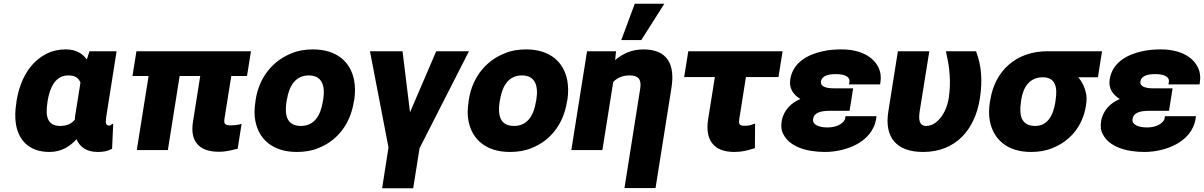

<svg xmlns="http://www.w3.org/2000/svg" viewBox="-20 -802 6434 1026"><path d="M67 -250C61 -213 60 -179 64 -147C75 -60 130 10 244 10C308 10 353 -19 389 -58C406 -17 442 10 502 10C532 10 555 6 579 -7L585 -142L567 -131H563C545 -131 543 -147 548 -180L603 -528H458L444 -484C422 -515 387 -538 332 -538C297 -538 264 -532 234 -517C142 -474 87 -379 68 -260ZM233 -251 234 -260C246 -335 276 -399 345 -399C383 -399 399 -385 410 -361L381 -179C380 -173 381 -168 380 -163C363 -142 340 -129 301 -129C234 -129 222 -180 233 -251Z M688 -396H774L711 0H877L940 -396H1050L1011 -150C995 -48 1042 9 1150 9C1190 9 1218 0 1250 -7L1271 -140L1255 -136C1246 -134 1230 -132 1216 -132C1181 -132 1175 -139 1180 -171L1216 -396H1300L1321 -528H709Z M1345 -259C1339 -221 1338 -186 1345 -153C1364 -59 1436 10 1566 10C1607 10 1647 4 1682 -11C1781 -50 1852 -137 1871 -260L1873 -269C1879 -307 1878 -342 1872 -375C1853 -469 1782 -538 1652 -538C1611 -538 1573 -532 1538 -517C1439 -478 1365 -391 1346 -268ZM1511 -259 1513 -269C1525 -343 1559 -399 1630 -399C1701 -399 1719 -344 1707 -269L1705 -259C1693 -184 1659 -129 1588 -129C1515 -129 1499 -183 1511 -259Z M1957 -528 2056 -14 2022 204H2188L2222 -10L2486 -528H2311L2171 -202L2131 -528Z M2484 -259C2478 -221 2477 -186 2484 -153C2503 -59 2575 10 2705 10C2746 10 2786 4 2821 -11C2920 -50 2991 -137 3010 -260L3012 -269C3018 -307 3017 -342 3011 -375C2992 -469 2921 -538 2791 -538C2750 -538 2712 -532 2677 -517C2578 -478 2504 -391 2485 -268ZM2650 -259 2652 -269C2664 -343 2698 -399 2769 -399C2840 -399 2858 -344 2846 -269L2844 -259C2832 -184 2798 -129 2727 -129C2654 -129 2638 -183 2650 -259Z M3033 0H3199L3257 -364C3277 -385 3305 -399 3345 -399C3392 -399 3409 -377 3401 -328L3317 203H3483L3568 -332C3588 -456 3548 -538 3418 -538C3357 -538 3307 -515 3267 -481L3272 -528H3117ZM3300 -588H3407L3530 -782H3372Z M3636 -390H3800L3764 -164C3747 -56 3792 10 3904 10C3944 10 3974 2 4003 -7L4014 -10L4015 -142L4001 -137C3983 -131 3977 -130 3956 -130C3931 -130 3926 -139 3931 -169L3966 -390H4140L4162 -528H3658Z M4157 -154C4153 -128 4155 -103 4167 -83C4200 -20 4285 10 4389 10C4452 10 4515 -7 4560 -32C4607 -58 4652 -102 4662 -168L4664 -181H4498L4496 -168C4495 -162 4492 -159 4488 -153C4472 -134 4442 -121 4402 -121C4356 -121 4320 -136 4325 -166C4330 -200 4364 -210 4417 -210H4520L4539 -330H4436C4389 -330 4363 -342 4367 -367C4372 -397 4406 -406 4447 -406C4491 -406 4524 -393 4519 -364L4517 -351H4683L4685 -364C4689 -391 4686 -416 4676 -438C4647 -502 4574 -538 4476 -538C4440 -538 4407 -535 4376 -528C4298 -511 4217 -469 4203 -378C4195 -328 4221 -295 4257 -273C4209 -253 4167 -214 4157 -154Z M4727 -206C4705 -68 4770 10 4913 10C5087 10 5190 -109 5216 -275C5232 -374 5223 -455 5198 -521L5196 -528H5035L5038 -512C5054 -442 5063 -366 5050 -279C5044 -239 5028 -201 5008 -175C4989 -151 4963 -129 4930 -129C4893 -129 4887 -160 4895 -210L4946 -528H4778Z M5270 -259C5264 -221 5263 -186 5270 -153C5289 -59 5360 10 5490 10C5530 10 5568 4 5602 -10C5695 -46 5765 -124 5783 -237L5784 -246C5787 -263 5787 -279 5785 -294C5779 -332 5764 -363 5742 -389H5847L5869 -528H5575C5413 -528 5297 -426 5272 -269ZM5436 -259 5437 -268C5448 -339 5483 -389 5553 -389C5619 -389 5632 -337 5621 -268L5620 -259C5609 -187 5579 -129 5512 -129C5439 -129 5424 -183 5436 -259Z M5864 -154C5860 -128 5862 -103 5874 -83C5907 -20 5992 10 6096 10C6159 10 6222 -7 6267 -32C6314 -58 6359 -102 6369 -168L6371 -181H6205L6203 -168C6202 -162 6199 -159 6195 -153C6179 -134 6149 -121 6109 -121C6063 -121 6027 -136 6032 -166C6037 -200 6071 -210 6124 -210H6227L6246 -330H6143C6096 -330 6070 -342 6074 -367C6079 -397 6113 -406 6154 -406C6198 -406 6231 -393 6226 -364L6224 -351H6390L6392 -364C6396 -391 6393 -416 6383 -438C6354 -502 6281 -538 6183 -538C6147 -538 6114 -535 6083 -528C6005 -511 5924 -469 5910 -378C5902 -328 5928 -295 5964 -273C5916 -253 5874 -214 5864 -154Z"/></svg>

Font: Asimov Pro
Style: UltObl
Weight: 900
Designer: Google
Version: Version 2.000980; 2014